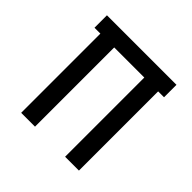

<svg xmlns="http://www.w3.org/2000/svg" viewBox="-142 -657 785 785"><g transform="rotate(45 250.0 -265.0)"><path d="M83 0V-458H49V-530H451V-458H417V0H337V-458H163V0Z"/></g></svg>

Font: Iosevka SS01
Style: Regular
Weight: 400
Monospace: yes
Designer: Belleve Invis
Foundry: Belleve Invis
Version: 2.3.3; ttfautohint (v1.8.3)